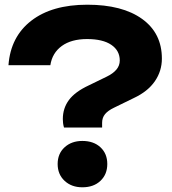

<svg xmlns="http://www.w3.org/2000/svg" viewBox="-20 -786 732 816"><path d="M247 -280Q247 -326 273 -361Q299 -396 357 -423L433 -460Q460 -473 474.5 -490Q489 -507 489 -529Q489 -571 453 -595.5Q417 -620 350 -620Q283 -620 242.5 -590.5Q202 -561 194 -509H16Q25 -630 113 -698Q201 -766 351 -766Q500 -766 584 -705.5Q668 -645 668 -537Q668 -484 638 -440.5Q608 -397 548 -369L464 -328Q439 -316 426.5 -301Q414 -286 414 -264V-244H252Q249 -254 248 -263Q247 -272 247 -280ZM330 10Q284 10 254.5 -17.5Q225 -45 225 -89Q225 -133 254.5 -160Q284 -187 330 -187Q378 -187 407 -160Q436 -133 436 -89Q436 -45 407 -17.5Q378 10 330 10Z"/></svg>

Font: Unbounded SemiBold
Style: Regular
Weight: 600
Designer: Luke Prowse, Jean-Baptiste Morizot, Fátima Lázaro, Florian Runge
Foundry: NaN
Version: Version 1.700